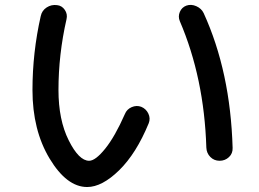

<svg xmlns="http://www.w3.org/2000/svg" viewBox="-20 -711 1040 771"><path d="M808.6 -118.2Q799.8 -398.4 702.1 -626Q694.3 -644.5 702.1 -663.1Q710 -681.6 728.5 -688.5Q748 -695.3 768.6 -686Q789.1 -676.8 797.9 -658.2Q905.3 -422.9 914.1 -117.2Q915 -94.7 899.4 -80.1Q883.8 -65.4 861.8 -65.4Q839.8 -65.4 824.7 -80.6Q809.6 -95.7 808.6 -118.2ZM330.1 40Q248 40 179.2 -74.2Q110.4 -188.5 110.4 -349.6Q110.4 -500 143.6 -646.5Q148.4 -668.9 167.5 -681.2Q186.5 -693.4 209 -690.4Q228.5 -688.5 240.2 -671.4Q252 -654.3 247.1 -633.8Q214.8 -492.2 214.8 -349.6Q214.8 -229.5 255.9 -147.5Q296.9 -65.4 337.9 -65.4Q363.3 -65.4 402.3 -113.8Q441.4 -162.1 481.4 -252.9Q489.3 -272.5 508.8 -280.8Q528.3 -289.1 546.9 -282.2Q566.4 -274.4 575.7 -254.9Q585 -235.4 577.1 -215.8Q527.3 -94.7 458.5 -27.3Q389.6 40 330.1 40Z"/></svg>

Font: Rounded-X Mgen+ 1mn medium
Style: Regular
Weight: 500
Designer: [Source Han Sans]
Ryoko NISHIZUKA  (kana & ideographs); Paul D. Hunt (Latin, Greek & Cyrillic); Wenlong ZHANG  (bopomofo
Version: Version 1.059.20150602